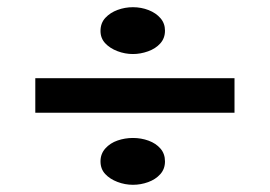

<svg xmlns="http://www.w3.org/2000/svg" viewBox="-20 -528 749 533"><path d="M78 -215V-311H631V-215ZM349 -15Q327 -15 306 -23Q285 -31 272 -45Q259 -59 259 -80Q259 -101 272.5 -116Q286 -131 306.5 -138Q327 -145 349 -145Q372 -145 392.5 -137.5Q413 -130 425.5 -115.5Q438 -101 438 -80Q438 -59 425 -44.5Q412 -30 391.5 -22.5Q371 -15 349 -15ZM349 -378Q327 -378 306 -386Q285 -394 272 -408Q259 -422 259 -442Q259 -464 272.5 -478.5Q286 -493 306.5 -500.5Q327 -508 349 -508Q372 -508 392.5 -500Q413 -492 425.5 -477.5Q438 -463 438 -443Q438 -422 425 -407.5Q412 -393 391 -385.5Q370 -378 349 -378Z"/></svg>

Font: Lexend Exa
Style: Regular
Weight: 400
Designer: Bonnie Shaver-Troup, Thomas Jockin
Foundry: Lexend
Version: Version 1.007